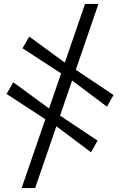

<svg xmlns="http://www.w3.org/2000/svg" viewBox="-20 -794 625 981"><path d="M90.5 167 414.5 -774H483L159.5 167ZM445 -16 253 -160 217.5 -181 13.5 -314 48 -373.5 240 -233 274.5 -211.5 478.5 -75.5ZM526.5 -249 334.5 -393 299 -414.5 95 -547.5 129.5 -607 321.5 -466.5 356 -445 560 -308.5Z"/></svg>

Font: Merriweather 96pt ExtraBold
Style: Italic
Weight: 800
Italic angle: -7.8°
Version: Version 2.101